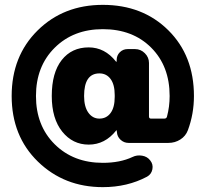

<svg xmlns="http://www.w3.org/2000/svg" viewBox="-20 -655 846 790"><path d="M452 -256V-264Q452 -307 435 -330Q418 -353 389 -353Q326 -353 326 -260Q326 -216 343.5 -191.5Q361 -167 389 -167Q418 -167 435 -190Q452 -213 452 -256ZM403 -635Q567 -635 672.5 -530.5Q778 -426 778 -260Q778 -186 753 -119Q744 -95 722 -81Q700 -67 673 -67H509Q490 -67 476 -80Q462 -93 461 -112L460 -118Q460 -119 459 -119Q458 -119 458 -118Q412 -60 345 -60Q279 -60 236 -113.5Q193 -167 193 -260Q193 -356 234 -408Q275 -460 345 -460Q411 -460 457 -402Q457 -401 459 -401Q460 -401 460 -402V-408Q460 -427 473 -440Q486 -453 505 -453H536Q559 -453 576 -436Q593 -419 593 -396V-176Q593 -167 601 -167H656Q665 -167 667 -175Q678 -216 678 -260Q678 -383 602 -459Q526 -535 403 -535Q282 -535 205 -458.5Q128 -382 128 -260Q128 -138 205 -61.5Q282 15 403 15Q474 15 525 -9Q543 -18 564.5 -14.5Q586 -11 598 5Q611 21 607 41.5Q603 62 585 72Q504 115 403 115Q244 115 136 10Q28 -95 28 -260Q28 -424 134.5 -529.5Q241 -635 403 -635Z"/></svg>

Font: Rounded Mplus 1c Black
Style: Regular
Weight: 900
Version: Version 1.059.20150529